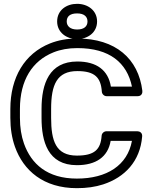

<svg xmlns="http://www.w3.org/2000/svg" viewBox="-20 -947 800 1002"><path d="M381.3 -85C480.8 -85 543.3 -127.9 557.5 -212H668.6C645.4 -84.5 538 -15 381.3 -15C226.7 -15 142.9 -91.4 105.1 -197.9C91.2 -237.1 84 -281.7 84 -332V-378C84 -528.9 148.8 -629.6 259.1 -673.8C295.8 -688.5 337.1 -696 383.5 -696C552.2 -696 642.6 -619.4 668.7 -495H558.7C544.8 -580.6 484.3 -626 383.5 -626C236.5 -626 196.8 -509.6 196.8 -379V-332C196.8 -209.5 228.9 -85 381.3 -85ZM381.3 -135C271.4 -135 246.8 -211.7 246.8 -332V-379C246.8 -504.7 277 -576 383.5 -576C474.8 -576 506.4 -542.6 511.5 -468.3C512.2 -457 522.6 -445 536.4 -445H698.1C720.1 -445 724.2 -462.9 722.9 -473C702.5 -640.3 583.5 -746 383.5 -746C331.7 -746 283.8 -737.5 240.6 -720.2C108.9 -667.5 34 -544.1 34 -378V-332C34 -277 41.9 -226.6 58 -181.1C102.1 -57.1 206.7 35 381.3 35C431.8 35 477.5 28.6 518.3 15.3C631.2 -21.6 711.3 -105.1 721.9 -235C723.6 -255 707.9 -262 697 -262H535.3C524 -262 511.3 -252.5 510.4 -238.7C505.4 -166.3 472.7 -135 381.3 -135ZM382.4 -793C345.8 -793 328.2 -811.4 328.2 -835C328.2 -860.5 344.5 -877 382.4 -877C420 -877 436.6 -859.4 436.6 -835C436.6 -810.6 420 -793 382.4 -793ZM382.4 -743C438.4 -743 486.6 -777.4 486.6 -835C486.6 -892.6 438.4 -927 382.4 -927C326.8 -927 278.2 -893.8 278.2 -835C278.2 -777.6 327.3 -743 382.4 -743Z"/></svg>

Font: Asimov
Style: WidOu
Weight: 500
Designer: Google
Version: Version 2.000980; 2014